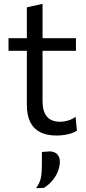

<svg xmlns="http://www.w3.org/2000/svg" viewBox="-20 -695 450 1000"><path d="M273.8 10.9Q224.3 10.9 189.9 -6.2Q155.5 -23.4 137.7 -58.8Q119.9 -94.2 119.9 -149.1Q119.9 -192.6 119.9 -235.4Q119.9 -278.2 119.9 -319.3Q119.9 -360.3 119.9 -398.7Q119.9 -437 119.9 -471.8Q119.9 -522.8 119.9 -566.5Q119.9 -610.2 119.9 -657L201.6 -674.9Q201.6 -637.8 201.6 -606.4Q201.6 -575 201.6 -543Q201.6 -510.9 201.6 -471.8V-168.7Q201.6 -114.8 224.2 -87.8Q246.8 -60.8 293.9 -60.8Q312.7 -60.8 334.5 -67.2Q356.3 -73.7 373.6 -86.9L380.7 -14.5Q370.3 -7.1 353.5 -1.3Q336.7 4.5 316.1 7.7Q295.6 10.9 273.8 10.9ZM24.3 -430.5V-496.2H375.6V-430.5Q325.6 -430.5 274.7 -430.5Q223.8 -430.5 175.8 -430.5H142.1ZM167.9 285Q188.2 256.7 193.2 229.7Q198.2 202.6 198.2 162.5Q198.2 146.2 198.2 129.5Q198.2 112.8 198.2 96.6L239.5 93.4Q265.7 94.6 278.7 109.1Q291.7 123.6 291.7 146.1Q291.7 172 281.4 197.9Q271.2 223.7 252.4 245.9Q233.7 268.1 208.2 283.7Z"/></svg>

Font: Commissioner Thin
Style: Regular
Weight: 100
Designer: Kostas Bartsokas
Foundry: Kostas Bartsokas
Version: Version 1.001;gftools[0.9.23]